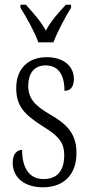

<svg xmlns="http://www.w3.org/2000/svg" viewBox="-20 -786 380 816"><path d="M143 -606H207C224 -651 258 -715 282 -753V-766H260C227 -730 198 -699 175 -656C151 -699 122 -730 90 -766H67V-753C91 -715 127 -651 143 -606ZM163 10C252 10 305 -45 305 -135C305 -208 275 -253 195 -298C128 -337 100 -367 100 -422C100 -471 123 -508 174 -508C226 -508 254 -471 254 -400C281 -400 294 -419 294 -451C294 -503 252 -543 178 -543C100 -543 49 -494 49 -412C49 -336 81 -300 167 -246C235 -205 253 -174 253 -127C253 -60 223 -25 165 -25C103 -25 74 -74 74 -149C53 -149 34 -133 34 -94C34 -36 78 10 163 10Z"/></svg>

Font: Noto Serif Bengali ExtraCondensed Light
Style: Regular
Weight: 300
Width: 2
Designer: Juan Bruce, Universal Thirst, Indian Type Foundry and the Monotype Design Team.
Foundry: Monotype Imaging Inc.
Version: Version 2.003